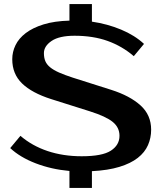

<svg xmlns="http://www.w3.org/2000/svg" viewBox="-20 -820 790 940"><path d="M720 -185Q720 -145 704.5 -109.5Q689 -74 654.5 -47Q620 -20 564.5 -3Q509 14 430 18V100H320V17Q231 9 154.5 -20.5Q78 -50 30 -95L80 -155Q137 -106 213 -80.5Q289 -55 380 -55Q481 -55 523 -82.5Q565 -110 565 -155Q565 -196 532 -223Q499 -250 420 -275L230 -335Q136 -365 88 -411.5Q40 -458 40 -530Q40 -566 56 -599Q72 -632 106 -658Q140 -684 193 -700.5Q246 -717 320 -719V-800H430V-714Q506 -703 573 -675Q640 -647 685 -605L635 -545Q578 -594 507 -619.5Q436 -645 345 -645Q270 -645 232.5 -619.5Q195 -594 195 -560Q195 -537 202 -520.5Q209 -504 225.5 -490.5Q242 -477 269 -465Q296 -453 336 -440L525 -380Q616 -351 668 -304Q720 -257 720 -185Z"/></svg>

Font: Prosto One
Style: Regular
Weight: 400
Designer: Pavel Emelyanov and Jovanny lemonad
Foundry: Pavel Emelyanov and Jovanny Lemonad
Version: Version 1.001